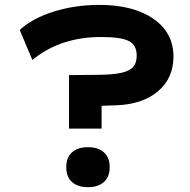

<svg xmlns="http://www.w3.org/2000/svg" viewBox="-20 -754 781 788"><path d="M397 -319.8V-226.1H263.2V-445.8L379.9 -446.8Q443.4 -447.3 478 -455.1Q512.7 -462.9 526.9 -479.5Q541 -496.1 541 -525.9Q541 -568.8 509.3 -585.4Q477.5 -602.1 395 -602.1Q227.1 -602.1 112.8 -507.8L61 -630.9Q111.3 -678.2 199.5 -706.1Q287.6 -733.9 387.2 -733.9Q527.3 -733.9 609.6 -676.8Q691.9 -619.6 691.9 -522Q691.9 -433.1 628.2 -379.2Q564.5 -325.2 455.1 -321.8ZM275.4 -128.7Q252 -107.4 252 -67.9Q252 -28.3 275.4 -7.1Q298.8 14.2 340.8 14.2Q382.8 14.2 406.5 -7.1Q430.2 -28.3 430.2 -67.9Q430.2 -107.4 406.5 -128.7Q382.8 -149.9 340.8 -149.9Q298.8 -149.9 275.4 -128.7Z"/></svg>

Font: Messapia Bold
Style: Regular
Weight: 400
Designer: Luca Marsano
Foundry: Collletttivo
Version: Version 1.000;FEAKit 1.0